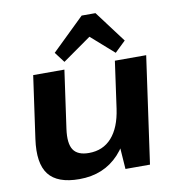

<svg xmlns="http://www.w3.org/2000/svg" viewBox="-87 -868 879 956"><g transform="rotate(-10 352.0 -390.0)"><path d="M217 -247.2Q207 -175 228.6 -142.5Q250.1 -109.9 307.2 -109.9Q378.6 -109.9 422.6 -159.4Q466.7 -208.8 480.1 -301.7L548.4 -382.7L538.4 -312.6Q516.4 -156.5 439.1 -73.2Q361.8 10.1 237.9 10.1Q127.2 10.1 83.1 -46.8Q39 -103.7 56.1 -225L100.5 -540H258.3ZM595.8 0H471.8L460.5 -161.4L513.5 -540H671.8ZM225.3 -630.5 389.6 -790H459.4L579.2 -630.5L524.6 -577.9L370.2 -714.1H458.6L265.2 -577.9Z"/></g></svg>

Font: Pathway Extreme 8pt Thin
Style: Italic
Weight: 100
Italic angle: -8°
Designer: Eduardo Rodriguez Tunni
Foundry: Eduardo Rodriguez Tunni
Version: Version 1.000